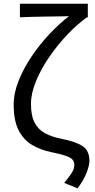

<svg xmlns="http://www.w3.org/2000/svg" viewBox="-20 -816 513 1041"><path d="M400.9 205.1 328.1 175.8Q357.9 139.2 370.4 119.4Q382.8 99.6 382.8 77.1Q382.8 60.5 373 49.3Q363.3 38.1 336.4 28.8Q309.6 19.5 257.8 8.8Q203.6 -2 157 -28.3Q110.4 -54.7 82.3 -107.2Q54.2 -159.7 54.2 -249Q54.2 -311.5 81.3 -379.2Q108.4 -446.8 152.6 -512Q196.8 -577.1 249.8 -633.1Q302.7 -689 354 -728Q330.6 -727.5 296.6 -727.1Q262.7 -726.6 224.6 -726.1Q186.5 -725.6 150.9 -724.6Q115.2 -723.6 87.9 -722.2V-795.9H456.1V-722.2H451.2Q399.4 -685.1 345.9 -629.2Q292.5 -573.2 247.6 -507.8Q202.6 -442.4 175.3 -376.2Q147.9 -310.1 147.9 -252.9Q147.9 -188.5 168 -150.6Q188 -112.8 224.6 -93.3Q261.2 -73.7 311 -64Q389.6 -48.8 427.2 -24.2Q464.8 0.5 464.8 56.2Q464.8 80.6 449.7 119.9Q434.6 159.2 400.9 205.1Z"/></svg>

Font: Source Han Sans CN
Style: Regular
Weight: 400
Designer: Ryoko NISHIZUKA  (kana, bopomofo & ideographs); Paul D. Hunt (Latin, Greek & Cyrillic); Sandoll Communications , Soo-you
Foundry: Adobe
Version: Version 2.004;hotconv 1.0.118;makeotfexe 2.5.65603